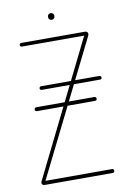

<svg xmlns="http://www.w3.org/2000/svg" viewBox="-87 -824 600 879"><g transform="rotate(-10 213.0 -385.0)"><path d="M365 -18Q369 -18 371 -15.5Q373 -13 373 -9Q373 -5 371 -2.5Q369 0 365 0H50Q40 0 36.5 -6Q33 -12 38 -21L345 -642H56Q52 -642 49.5 -644.5Q47 -647 47 -651Q47 -654 49.5 -656.5Q52 -659 56 -659H350Q360 -659 363.5 -653Q367 -647 363 -638L55 -18ZM110 -431Q107 -431 104.5 -433Q102 -435 102 -439Q102 -443 104.5 -445.5Q107 -448 110 -448H381Q385 -448 387.5 -445.5Q390 -443 390 -439Q390 -435 387.5 -433Q385 -431 381 -431ZM71 -339Q68 -339 65.5 -341.5Q63 -344 63 -348Q63 -352 65.5 -354.5Q68 -357 71 -357H342Q346 -357 348.5 -354.5Q351 -352 351 -348Q351 -344 348.5 -341.5Q346 -339 342 -339ZM197 -756Q197 -762 201 -766Q205 -770 212 -770Q218 -770 222 -766Q226 -762 226 -756V-753Q226 -747 222 -743Q218 -739 212 -739Q205 -739 201 -743Q197 -747 197 -753Z"/></g></svg>

Font: Libertine-Super Thin
Style: Regular
Weight: 100
Designer: Bastien Sozeau
Foundry: NBR — Bastien Sozeau
Version: Version 2.003;gftools[0.9.33]